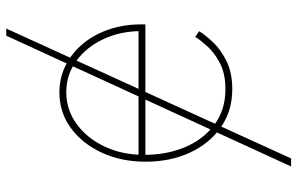

<svg xmlns="http://www.w3.org/2000/svg" viewBox="-192 -576 972 628"><g transform="rotate(-90 294.0 -262.0)"><path d="M63.5 204.1 491.2 -727.5H514.6L89.8 204.1ZM316.4 11.7Q245.1 11.7 191.7 -25.6Q138.2 -63 108.6 -127.2Q79.1 -191.4 79.1 -271.5Q79.1 -351.6 108.9 -415.5Q138.7 -479.5 189.7 -516.6Q240.7 -553.7 305.7 -553.7Q353.5 -553.7 394 -533.4Q434.6 -513.2 464.8 -476.8Q495.1 -440.4 511.7 -391.6Q528.3 -342.8 528.3 -285.2V-272.5H90.8V-294.9H516.1L506.3 -285.2Q506.3 -353.5 480.2 -409.4Q454.1 -465.3 408.9 -498.3Q363.8 -531.2 305.7 -531.2Q249.5 -531.2 203.1 -497.8Q156.7 -464.4 129.2 -407Q101.6 -349.6 101.6 -277.3V-274.4Q101.6 -202.6 126.7 -142.8Q151.9 -83 200 -46.9Q248 -10.7 316.4 -10.7Q367.2 -10.7 401.4 -28.6Q435.5 -46.4 456.5 -69.8Q477.5 -93.3 487.3 -109.4L505.9 -96.7Q493.7 -76.2 469.5 -50.8Q445.3 -25.4 407.5 -6.8Q369.6 11.7 316.4 11.7Z"/></g></svg>

Font: Inter Thin
Style: Regular
Weight: 250
Designer: Rasmus Andersson
Foundry: rsms
Version: Version 4.001;git-66647c0bb